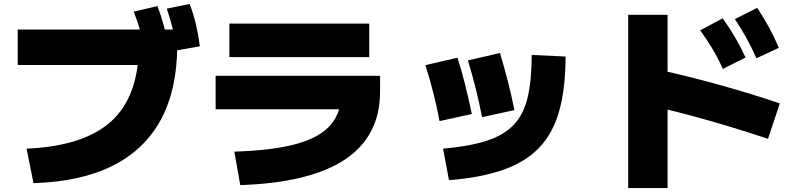

<svg xmlns="http://www.w3.org/2000/svg" viewBox="-20 -875 4040 975"><path d="M115 -120Q408 -133 546.5 -260.5Q685 -388 685 -645L780 -545H70V-725H880V-645Q880 -422 797.5 -268.5Q715 -115 552.5 -33.5Q390 48 150 55ZM717 -605Q707 -664 693.5 -713.5Q680 -763 659 -816L780 -844Q799 -793 812.5 -741.5Q826 -690 836 -630ZM878 -619Q870 -678 857.5 -727.5Q845 -777 827 -831L943 -855Q963 -803 975 -751.5Q987 -700 995 -640Z M1170 -105Q1365 -111 1485 -144Q1605 -177 1660 -242Q1715 -307 1715 -410L1805 -320H1075V-490H1910V-410Q1910 -184 1732.5 -65.5Q1555 53 1200 65ZM1145 -585V-755H1855V-585Z M2230 -120Q2364 -132 2451 -160Q2538 -188 2588.5 -241Q2639 -294 2659.5 -380.5Q2680 -467 2680 -596L2852 -588Q2852 -428 2820.5 -314Q2789 -200 2719.5 -126.5Q2650 -53 2536.5 -13Q2423 27 2260 40ZM2212 -260Q2199 -332 2180 -405.5Q2161 -479 2140 -544L2303 -582Q2323 -521 2341.5 -447Q2360 -373 2376 -296ZM2428 -280Q2413 -357 2394.5 -430.5Q2376 -504 2356 -568L2519 -606Q2539 -539 2558.5 -464Q2578 -389 2592 -316Z M3651 -525Q3627 -578 3599 -625Q3571 -672 3536 -721L3650 -782Q3685 -733 3713 -685Q3741 -637 3766 -583ZM3821 -579Q3798 -632 3771.5 -680Q3745 -728 3712 -778L3825 -835Q3859 -784 3885.5 -735.5Q3912 -687 3935 -632ZM3880 -170Q3724 -222 3574 -264.5Q3424 -307 3292 -337L3342 -517Q3487 -485 3642.5 -441.5Q3798 -398 3940 -350ZM3170 80V-800H3370V80Z"/></svg>

Font: M PLUS 1 Thin Black
Style: Regular
Weight: 900
Version: Version 1.001